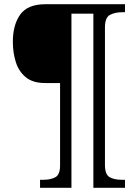

<svg xmlns="http://www.w3.org/2000/svg" viewBox="-20 -780 656 911"><path d="M170 111V73H187Q220 73 242.5 61Q265 49 265 5V-386H194Q136 -386 102.5 -413.5Q69 -441 55 -485.5Q41 -530 41 -582Q41 -662 76 -711Q111 -760 196 -760H573V-722H560Q526 -722 502 -709.5Q478 -697 478 -650V3Q478 48 500 60.5Q522 73 557 73H573V111H423V-715H319V111Z"/></svg>

Font: Noto Serif Hentaigana
Style: Regular
Weight: 400
Designer: Kazuhiro Yamada
Foundry: nipponia
Version: Version 1.000; ttfautohint (v1.8.4.7-5d5b)